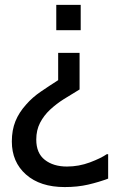

<svg xmlns="http://www.w3.org/2000/svg" viewBox="-20 -747 514 782"><path d="M308.7 -624.1H209.2V-727.2H308.7ZM420.5 -19.5Q382.1 -5.1 339 4.9Q295.9 14.9 243.6 14.9Q143.6 14.9 85.9 -36.2Q28.2 -87.2 28.2 -170.8Q28.2 -216.9 42.8 -253.1Q57.4 -289.2 86.7 -321.5Q112.3 -350.8 146.2 -373.8Q180 -396.9 216.9 -420.5V-531.8H304.1V-382.6Q269.7 -362.1 240 -343.3Q210.3 -324.6 183.6 -300Q158.5 -276.4 143.1 -246.7Q127.7 -216.9 127.7 -178.5Q127.7 -123.1 162.6 -95.9Q197.4 -68.7 252.8 -68.7Q301 -68.7 346.2 -85.6Q391.3 -102.6 414.9 -119H420.5Z"/></svg>

Font: Myanmar Handwriting
Style: Regular
Weight: 400
Designer: Khon Soe Zaw Thu
Foundry: PaOh Unicode khonsoezawthu@gmail.com and @hotmail.com
Version: Version 1.30 November 9, 2016